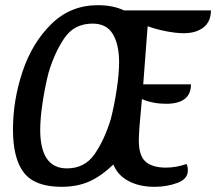

<svg xmlns="http://www.w3.org/2000/svg" viewBox="-20 -700 833 740"><path d="M620 -300Q570 -300 527 -318Q515 -195 515 -159Q515 -100 541 -77Q567 -54 620 -54Q659 -54 699 -68Q704 -58 704 -43Q704 -10 663.5 5Q623 20 575 20Q517 20 475 -2.5Q433 -25 417 -66Q370 -21 324 -0.5Q278 20 217 20Q115 20 72.5 -34Q30 -88 30 -201Q30 -314 67 -424.5Q104 -535 178 -607.5Q252 -680 357 -680Q415 -680 458 -660H793Q793 -617 764.5 -594.5Q736 -572 688 -572Q658 -572 618 -580Q578 -588 549 -599L532 -375H716Q716 -300 620 -300ZM407 -241Q420 -291 429.5 -353Q439 -415 439 -460Q439 -528 415 -568.5Q391 -609 337 -609Q266 -609 228 -553Q190 -497 167 -419Q154 -369 144.5 -307Q135 -245 135 -200Q135 -51 238 -51Q307 -51 345 -106.5Q383 -162 407 -241Z"/></svg>

Font: Sansita Light Italic
Style: Regular
Weight: 300
Italic angle: -11°
Designer: Pablo Cosgaya
Foundry: Omnibus-Type
Version: Version 1.006